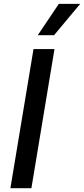

<svg xmlns="http://www.w3.org/2000/svg" viewBox="-20 -984 440 1004"><path d="M264.9 -727.3 144.2 0H34.4L155.2 -727.3ZM177.6 -800.1 287.6 -963.8H399.5L262.8 -800.1Z"/></svg>

Font: Karasuma Gothic
Style: Medium Italic
Weight: 500
Italic angle: 9.39998°
Designer: Rasmus Andersson / Ryoko Nishizuka
Foundry: Genbu
Version: Version 1.00